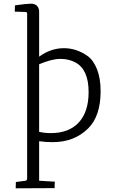

<svg xmlns="http://www.w3.org/2000/svg" viewBox="-20 -770 610 1040"><path d="M65 250 66 216 118 209Q127 208 127 195V-697Q125 -705 121 -705L60 -707L61 -741Q124 -750 147.5 -750Q171 -750 181.5 -737Q192 -724 192 -709V-463Q255 -509 326 -509Q394 -509 454 -467Q486 -444 505.5 -395Q525 -346 525 -276Q525 -143 459 -76Q384 0 265 0Q230 0 192 -5V209L277 214L276 231Q276 248 276 249ZM192 -422V-56Q221 -49 255 -49Q354 -49 407 -107Q460 -165 460 -271Q460 -394 388 -432Q353 -451 307 -451Q261 -451 192 -422Z"/></svg>

Font: Antic Slab
Style: Regular
Weight: 400
Designer: Santiago Orozco
Foundry: Santiago Orozco
Version: Version 001.001